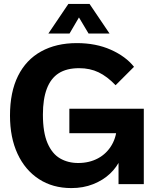

<svg xmlns="http://www.w3.org/2000/svg" viewBox="-20 -940 816 980"><path d="M585 -260H334V-385H714V0H585ZM616 -223Q616 -175 596.5 -131Q577 -87 541.5 -53.5Q506 -20 455.5 0Q405 20 344 20Q249 20 178.5 -26Q108 -72 69.5 -155Q31 -238 31 -350Q31 -470 72 -552.5Q113 -635 190 -677.5Q267 -720 372 -720Q470 -720 546 -686Q622 -652 664 -599L570 -505Q527 -550 483 -571Q439 -592 384 -592Q320 -592 279.5 -566Q239 -540 219 -487Q199 -434 199 -355Q199 -264 222.5 -209.5Q246 -155 286.5 -131.5Q327 -108 379 -108Q436 -108 480.5 -132Q525 -156 551 -201Q577 -246 577 -307ZM329 -920H437L539 -769H432L383 -851L335 -769H227Z"/></svg>

Font: Moderustic
Style: Bold
Weight: 700
Designer: Tural Alisoy
Foundry: TAFT Foundry
Version: Version 2.120